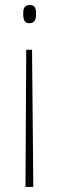

<svg xmlns="http://www.w3.org/2000/svg" viewBox="-20 -547 234 761"><path d="M123 -493C123 -515 118 -527 98 -527C75 -527 72 -511 72 -493C72 -467 78 -455 97 -455C117 -455 123 -469 123 -493ZM84 -350 81 194H112L107 -350Z"/></svg>

Font: Noto Sans Tamil ExtraCondensed Thin
Style: Regular
Weight: 100
Width: 2
Designer: Jelle Bosma - Monotype Design Team
Foundry: Monotype Imaging Inc.
Version: Version 2.004